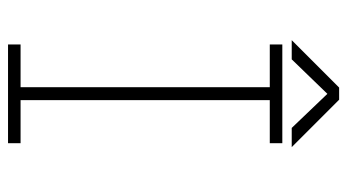

<svg xmlns="http://www.w3.org/2000/svg" viewBox="-218 -668 885 490"><g transform="rotate(90 225.0 -422.5)"><path d="M355 -724H306L219 -815L131 -724H82L203 -845H234ZM345 -668H235V-32H345V0H93V-32H202V-668H93V-700H345Z"/></g></svg>

Font: League Mono Condensed Thin
Style: Regular
Weight: 100
Width: 1
Designer: Tyler Finck
Foundry: The League of Moveable Type / Tyler Finck
Version: Version 2.210